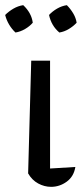

<svg xmlns="http://www.w3.org/2000/svg" viewBox="-34 -718 321 744"><path d="M75 -46 87 -483H160V-65L258 -71Q252 -34 224.5 -14Q197 6 164 6Q138 6 114 -7Q90 -20 75 -46ZM56 -698Q88 -668 93 -630Q81 -616 63 -605.5Q45 -595 26 -592Q12 -605 1.5 -622.5Q-9 -640 -14 -660Q0 -674 18 -684.5Q36 -695 56 -698ZM225 -698Q239 -684 249.5 -666.5Q260 -649 263 -630Q250 -616 232.5 -605.5Q215 -595 196 -592Q165 -618 156 -660Q169 -674 187 -684.5Q205 -695 225 -698Z"/></svg>

Font: Piazzolla
Style: Regular
Weight: 400
Designer: Juan Pablo del Peral
Foundry: Huerta Tipografica
Version: Version 1.330